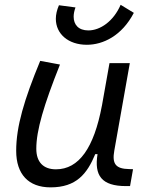

<svg xmlns="http://www.w3.org/2000/svg" viewBox="-20 -786 626 816"><path d="M194.8 10.3C304.7 10.3 350.1 -47.4 384.8 -130.9H394.5C379.9 -40 411.6 4.9 515.6 4.9H532.7L545.4 -66.9L528.8 -67.4C471.7 -68.4 455.6 -89.4 465.8 -146L531.7 -517.6H445.3L413.1 -336.4V-336.9C379.4 -157.2 315.4 -66.4 217.8 -66.4C164.1 -66.4 134.3 -97.2 134.3 -153.8C134.3 -231.9 166 -338.9 234.9 -511.7L150.9 -527.3C82.5 -362.3 48.8 -248 48.8 -145C48.8 -45.4 101.1 10.3 194.8 10.3ZM349.1 -595.7C418 -595.7 498 -633.8 548.8 -731.4L492.7 -765.6C462.4 -695.3 405.8 -656.7 355.5 -656.7C313.5 -656.7 293 -681.2 293 -715.3C293 -727.5 295.9 -740.7 300.8 -754.4L230.5 -763.7C221.7 -743.2 217.3 -724.1 217.3 -706.1C217.3 -642.1 270 -595.7 349.1 -595.7Z"/></svg>

Font: Cascadia Mono NF SemiLight
Style: Italic
Weight: 350
Italic angle: -10°
Monospace: yes
Designer: Aaron Bell
Foundry: Saja Typeworks
Version: Version 2404.023